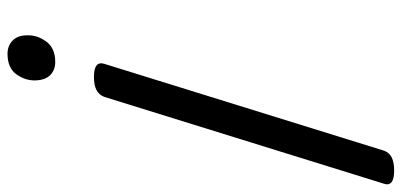

<svg xmlns="http://www.w3.org/2000/svg" viewBox="-299 -756 1069 511"><g transform="rotate(90 235.5 -500.5)"><path d="M185 -216Q141 -216 150 -244L381 -988Q386 -1002 399 -1008.5Q412 -1015 434 -1015Q478 -1015 469 -988L238 -244Q233 -230 220 -223Q207 -216 185 -216ZM123 14Q102 14 88 0.5Q74 -13 74 -38Q73 -65 90.5 -89Q108 -113 145 -113Q166 -113 179.5 -100Q193 -87 194 -61Q195 -34 178 -10Q161 14 123 14Z"/></g></svg>

Font: Playwrite NZ
Style: Regular
Weight: 400
Designer: Veronika Burian, José Scaglione
Foundry: TypeTogether
Version: Version 1.002